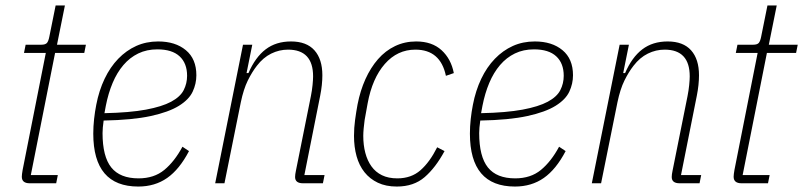

<svg xmlns="http://www.w3.org/2000/svg" viewBox="-20 -672 2945 704"><path d="M89 0Q60 0 60 -24Q60 -32 63 -49L148 -478H68L74 -508H131Q147 -508 152.5 -515Q158 -522 161 -538L184 -652H218L189 -508H295L289 -478H182L93 -30H192L186 0Z M487 12Q322 12 322 -182Q322 -208 325 -235.5Q328 -263 333 -288Q343 -340 363.5 -383Q384 -426 413.5 -456.5Q443 -487 479.5 -503.5Q516 -520 560 -520Q623 -520 661.5 -488Q700 -456 700 -396Q700 -365 686.5 -336Q673 -307 636 -284Q599 -261 532.5 -246.5Q466 -232 360 -230Q358 -217 357 -204.5Q356 -192 356 -184Q356 -98 388 -58Q420 -18 488 -18Q545 -18 582.5 -49Q620 -80 649 -134L673 -118Q638 -51 593 -19.5Q548 12 487 12ZM557 -491Q518 -491 487 -476Q456 -461 432.5 -433.5Q409 -406 393 -368Q377 -330 368 -284L363 -257Q456 -259 515 -270Q574 -281 607.5 -299Q641 -317 653.5 -341.5Q666 -366 666 -394Q666 -440 638.5 -465.5Q611 -491 557 -491Z M769 0 871 -508H905L884 -404H891Q916 -462 954 -491Q992 -520 1047 -520Q1104 -520 1133 -487.5Q1162 -455 1162 -396Q1162 -379 1160 -360Q1158 -341 1154 -321L1096 -30H1170L1164 0H1091Q1062 0 1062 -23Q1062 -32 1065 -46L1120 -320Q1124 -340 1126 -360Q1128 -380 1128 -392Q1128 -490 1036 -490Q1004 -490 974.5 -475.5Q945 -461 922 -431Q904 -408 888.5 -376.5Q873 -345 863 -297L803 0Z M1435 12Q1395 12 1365.5 -2Q1336 -16 1316.5 -40.5Q1297 -65 1287.5 -99Q1278 -133 1278 -174Q1278 -203 1282 -232.5Q1286 -262 1291 -289Q1301 -340 1320 -382Q1339 -424 1366 -455Q1393 -486 1428.5 -503Q1464 -520 1506 -520Q1564 -520 1599 -488Q1634 -456 1644 -404L1615 -394Q1595 -490 1503 -490Q1437 -490 1391 -437.5Q1345 -385 1328 -293L1317 -232Q1315 -218 1313.5 -201.5Q1312 -185 1312 -174Q1312 -140 1319.5 -111.5Q1327 -83 1342 -62Q1357 -41 1380.5 -29.5Q1404 -18 1437 -18Q1488 -18 1522 -48Q1556 -78 1583 -132L1610 -118Q1577 -57 1537 -22.5Q1497 12 1435 12Z M1868 12Q1703 12 1703 -182Q1703 -208 1706 -235.5Q1709 -263 1714 -288Q1724 -340 1744.5 -383Q1765 -426 1794.5 -456.5Q1824 -487 1860.5 -503.5Q1897 -520 1941 -520Q2004 -520 2042.5 -488Q2081 -456 2081 -396Q2081 -365 2067.5 -336Q2054 -307 2017 -284Q1980 -261 1913.5 -246.5Q1847 -232 1741 -230Q1739 -217 1738 -204.5Q1737 -192 1737 -184Q1737 -98 1769 -58Q1801 -18 1869 -18Q1926 -18 1963.5 -49Q2001 -80 2030 -134L2054 -118Q2019 -51 1974 -19.5Q1929 12 1868 12ZM1938 -491Q1899 -491 1868 -476Q1837 -461 1813.5 -433.5Q1790 -406 1774 -368Q1758 -330 1749 -284L1744 -257Q1837 -259 1896 -270Q1955 -281 1988.5 -299Q2022 -317 2034.5 -341.5Q2047 -366 2047 -394Q2047 -440 2019.5 -465.5Q1992 -491 1938 -491Z M2150 0 2252 -508H2286L2265 -404H2272Q2297 -462 2335 -491Q2373 -520 2428 -520Q2485 -520 2514 -487.5Q2543 -455 2543 -396Q2543 -379 2541 -360Q2539 -341 2535 -321L2477 -30H2551L2545 0H2472Q2443 0 2443 -23Q2443 -32 2446 -46L2501 -320Q2505 -340 2507 -360Q2509 -380 2509 -392Q2509 -490 2417 -490Q2385 -490 2355.5 -475.5Q2326 -461 2303 -431Q2285 -408 2269.5 -376.5Q2254 -345 2244 -297L2184 0Z M2699 0Q2670 0 2670 -24Q2670 -32 2673 -49L2758 -478H2678L2684 -508H2741Q2757 -508 2762.5 -515Q2768 -522 2771 -538L2794 -652H2828L2799 -508H2905L2899 -478H2792L2703 -30H2802L2796 0Z"/></svg>

Font: IBM Plex Sans Cond ExtLt
Style: Italic
Weight: 200
Width: 3
Italic angle: -11°
Designer: Mike Abbink, Paul van der Laan, Pieter van Rosmalen
Foundry: Bold Monday
Version: Version 1.3